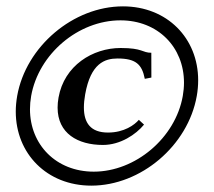

<svg xmlns="http://www.w3.org/2000/svg" viewBox="-20 -608 673 604"><path d="M433.1 -216 416.8 -231C403 -215 370.7 -191 319.7 -191C265.5 -191 243.9 -220.9 243.9 -270C243.9 -282.5 245.3 -296.2 247.9 -311C265.2 -409 309.8 -424 349.8 -424C406.8 -424 426.6 -406 435.5 -360L456.2 -364L456 -442C427 -442 429.6 -457 359.6 -457C271.6 -457 181.9 -402 164.1 -301C162.1 -289.8 161.2 -279.2 161.2 -269.4C161.2 -188.5 224.5 -152 303.8 -152C358.8 -152 407.7 -185 433.1 -216ZM267.3 -24C423.3 -24 571.5 -150 599 -306C602 -322.9 603.4 -339.4 603.4 -355.5C603.4 -487.8 505.8 -588 366.7 -588C210.7 -588 61.5 -462 34 -306C31.1 -289.3 29.6 -272.9 29.6 -257C29.6 -125.1 127.2 -24 267.3 -24ZM359 -544C476.6 -544 558.8 -459.8 558.8 -348C558.8 -334.4 557.5 -320.4 555 -306C531.7 -174 406 -68 275 -68C156.4 -68 74.3 -153.1 74.3 -264.4C74.3 -277.9 75.5 -291.8 78 -306C101.3 -438 226 -544 359 -544Z"/></svg>

Font: Linux Biolinum O 
Style: Bold Italic
Weight: 700
Designer: Philipp H. Poll
Foundry: Philipp H. Poll
Version: Version 1.3.2